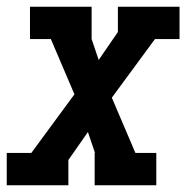

<svg xmlns="http://www.w3.org/2000/svg" viewBox="-39 -550 559 570"><path d="M-19 0V-96H54L182 -270L112 -434H50V-530H233V-434L254 -372L311 -455V-530H494V-434H421L293 -260L363 -96H425V0H242V-96H243L222 -158L164 -75V0Z"/></svg>

Font: Iosevka Slab Oblique
Style: Bold
Weight: 700
Italic angle: -9°
Monospace: yes
Designer: Belleve Invis
Foundry: Belleve Invis
Version: Version 11.1.1; ttfautohint (v1.8.3)